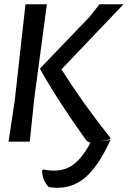

<svg xmlns="http://www.w3.org/2000/svg" viewBox="-20 -662 635 897"><path d="M208 212Q179 183 176 135L183 130Q258 145 308 116.5Q358 88 402 6L384 -5Q253 -187 168 -338L167 -342L399 -584L445 -642H557L267 -338Q368 -178 495 -19V-11L450 -2L496 -8Q436 124 368 175.5Q300 227 208 212ZM20 0 49 -193 99 -642H199L140 -201L119 0Z"/></svg>

Font: Alegreya Sans Medium
Style: Italic
Weight: 500
Italic angle: -7°
Designer: Juan Pablo del Peral
Foundry: Huerta Tipografica
Version: Version 2.007